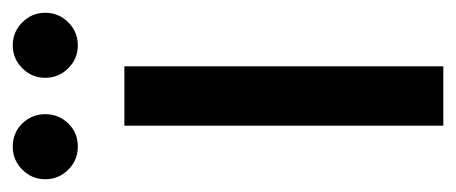

<svg xmlns="http://www.w3.org/2000/svg" viewBox="-272 -488 715 301"><g transform="rotate(-90 85.5 -337.5)"><path d="M6 -675Q-15 -675 -30 -660Q-45 -645 -45 -624Q-45 -603 -30 -588Q-15 -573 6 -573Q28 -573 42.5 -588Q57 -603 57 -624Q57 -645 42.5 -660Q28 -675 6 -675ZM165 -675Q144 -675 129 -660Q114 -645 114 -624Q114 -603 129 -588Q144 -573 165 -573Q186 -573 201 -588Q216 -603 216 -624Q216 -645 201 -660Q186 -675 165 -675ZM39 0H132V-500H39Z"/></g></svg>

Font: Advent Pro SemiBold
Style: Regular
Weight: 600
Designer: VivaRado, Andreas Kalpakidis
Foundry: VivaRado, Andreas Kalpakidis
Version: Version 3.000